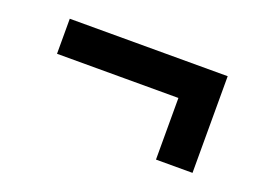

<svg xmlns="http://www.w3.org/2000/svg" viewBox="-54 -524 667 489"><g transform="rotate(20 280.0 -280.0)"><path d="M395 -368 456 -316H66V-411H494V-149H395Z"/></g></svg>

Font: Roboto Serif 20pt SemiBold
Style: Regular
Weight: 600
Version: Version 1.008